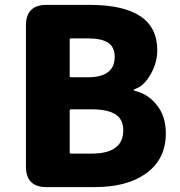

<svg xmlns="http://www.w3.org/2000/svg" viewBox="-20 -765 735 785"><path d="M170 0Q86 0 86 -84V-661Q86 -745 170 -745H346Q623 -745 623 -560Q623 -509 596.5 -462.5Q570 -416 539 -404Q526 -399 526 -397Q526 -395 537 -392Q586 -379 620 -337Q658 -291 658 -220Q658 -111 573 -53Q496 0 367 0ZM265 -142Q265 -137 270 -137H354Q484 -137 484 -232Q484 -277 452 -297.5Q420 -318 354 -318H270Q265 -318 265 -313ZM265 -454Q265 -449 270 -449H339Q449 -449 449 -533Q449 -572 422.5 -590Q396 -608 339 -608H270Q265 -608 265 -603Z"/></svg>

Font: Resource Han Rounded KR Heavy
Style: Regular
Weight: 900
Designer: Cyano Hao (round all glyphs); Ryoko NISHIZUKA 西塚涼子 (kana, bopomofo & ideographs); Paul D. Hunt (Latin, Greek & Cyrillic)
Foundry: Cyano Hao
Version: 0.990